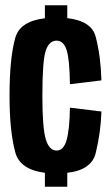

<svg xmlns="http://www.w3.org/2000/svg" viewBox="-20 -700 422 725"><path d="M149.5 5V-47.5Q55 -59.5 37.5 -125.5Q16 -205.5 16 -338Q16 -480 37.5 -556.5Q55 -620 149.5 -631V-680H234V-631.5Q326.5 -621 341.5 -560.5Q360.5 -487.5 363 -396.5L244 -382Q243 -474 231.8 -510.2Q220.5 -546.5 193.5 -546.5Q165.5 -546.5 152.8 -508.8Q140 -471 140 -338Q140 -216 153 -173.8Q166 -131.5 193.5 -131.5Q220.5 -131.5 231.8 -172.2Q243 -213 244 -293.5L363 -279Q360.5 -199.5 341.5 -122.5Q326 -58 234 -47.5V5Z"/></svg>

Font: Anybody Condensed SemiBold
Style: Regular
Weight: 600
Width: 3
Designer: Tyler Finck
Foundry: Etcetera Type Company
Version: Version 1.010; ttfautohint (v1.8.3) -l 8 -r 50 -G 200 -x 14 